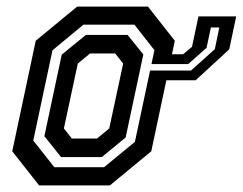

<svg xmlns="http://www.w3.org/2000/svg" viewBox="-20 -560 734 580"><path d="M144 -55H294.5L387.5 -131.5L446.5 -408.5L386 -485.5H232L138.5 -408L80.5 -135.5ZM164.5 -85.5 114 -148.5 166.5 -395 239.5 -454.5H365.5L413 -395.5L359.5 -144.5L287.5 -85.5ZM197 -141.5H273L310 -172L352 -368L328 -398.5H252L215 -368L173 -172ZM617 -477 604 -415.5 548.5 -366.5H437.5L433.5 -347H557L629 -411.5L642.5 -477ZM579.5 -510.5H693.5L672.5 -411L571 -317.5H482.5L437 -103L312 0H98L17 -103L88 -437L213 -540H427L508 -437L499.5 -396H533L560 -418.5Z"/></svg>

Font: Tourney Thin SemiBold
Style: Italic
Weight: 600
Italic angle: -12°
Version: Version 1.015